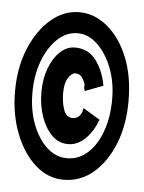

<svg xmlns="http://www.w3.org/2000/svg" viewBox="-43 -564 437 583"><g transform="rotate(5 175.0 -272.5)"><path d="M172 -17Q124 -17 85.5 -51.5Q47 -86 24.5 -144Q2 -202 2 -272Q2 -344 25.5 -401.5Q49 -459 88.5 -493.5Q128 -528 176 -528Q222 -528 261.5 -495.5Q301 -463 324.5 -405.5Q348 -348 348 -272Q348 -199 325 -141.5Q302 -84 262.5 -50.5Q223 -17 172 -17ZM176 -83Q213 -83 240.5 -108.5Q268 -134 283 -177Q298 -220 298 -273Q298 -326 281 -369Q264 -412 236.5 -438Q209 -464 176 -464Q143 -464 115.5 -438.5Q88 -413 71.5 -369.5Q55 -326 55 -272Q55 -219 71.5 -176Q88 -133 115.5 -108Q143 -83 176 -83ZM176 -126Q147 -126 126 -147.5Q105 -169 93.5 -203Q82 -237 82 -276Q82 -316 94 -348.5Q106 -381 126.5 -400.5Q147 -420 172 -420Q213 -420 236.5 -388.5Q260 -357 268 -312L213 -291Q209 -301 210.5 -306.5Q212 -312 204 -326Q196 -342 180 -342Q169 -342 158.5 -326Q148 -310 148 -280Q148 -250 156 -228Q164 -206 183 -206Q208 -206 214 -239L265 -208Q252 -172 228.5 -149Q205 -126 176 -126Z"/></g></svg>

Font: Inconsolata ExtraCondensed ExtraBold
Style: Regular
Weight: 800
Width: 2
Monospace: yes
Designer: Raph Levien, Cyreal, Brenton Simpson
Foundry: Raph Levien, Cyreal, Google
Version: Version 3.001; ttfautohint (v1.8.2.53-6de2)